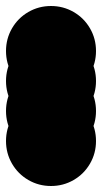

<svg xmlns="http://www.w3.org/2000/svg" viewBox="-70 -520 340 640"><path d="M-50 -350Q-50 -391 -30 -425.5Q-10 -460 24.5 -480Q59 -500 100 -500Q141 -500 175.5 -480Q210 -460 230 -425.5Q250 -391 250 -350Q250 -309 230 -274.5Q210 -240 175.5 -220Q141 -200 100 -200Q59 -200 24.5 -220Q-10 -240 -30 -274.5Q-50 -309 -50 -350ZM-50 -250Q-50 -291 -30 -325.5Q-10 -360 24.5 -380Q59 -400 100 -400Q141 -400 175.5 -380Q210 -360 230 -325.5Q250 -291 250 -250Q250 -209 230 -174.5Q210 -140 175.5 -120Q141 -100 100 -100Q59 -100 24.5 -120Q-10 -140 -30 -174.5Q-50 -209 -50 -250ZM-50 -150Q-50 -191 -30 -225.5Q-10 -260 24.5 -280Q59 -300 100 -300Q141 -300 175.5 -280Q210 -260 230 -225.5Q250 -191 250 -150Q250 -109 230 -74.5Q210 -40 175.5 -20Q141 0 100 0Q59 0 24.5 -20Q-10 -40 -30 -74.5Q-50 -109 -50 -150ZM-50 -50Q-50 -91 -30 -125.5Q-10 -160 24.5 -180Q59 -200 100 -200Q141 -200 175.5 -180Q210 -160 230 -125.5Q250 -91 250 -50Q250 -9 230 25.5Q210 60 175.5 80Q141 100 100 100Q59 100 24.5 80Q-10 60 -30 25.5Q-50 -9 -50 -50Z"/></svg>

Font: TINY 5x3
Style: Regular
Weight: 400
Designer: Jack Halten Fahnestock
Foundry: Velvetyne Type Foundry
Version: Version 1.002